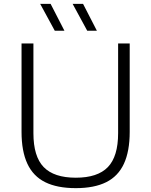

<svg xmlns="http://www.w3.org/2000/svg" viewBox="-20 -965 783 994"><path d="M372.5 9Q276 9 214 -21.8Q152 -52.5 121.8 -117.2Q91.5 -182 91.5 -282.5V-740H153V-275.5Q153 -155 206.2 -100Q259.5 -45 372.5 -45Q485.5 -45 538.5 -100Q591.5 -155 591.5 -275.5V-740H651.5V-282.5Q651.5 -182 621.5 -117.2Q591.5 -52.5 529.8 -21.8Q468 9 372.5 9ZM431.5 -806 356 -945H410L481.5 -806ZM263.5 -806 188 -945H242L313.5 -806Z"/></svg>

Font: Encode Sans SemiExpanded Light
Style: Regular
Weight: 300
Width: 6
Designer: Multiple Designers
Foundry: Impallari Type
Version: Version 3.002